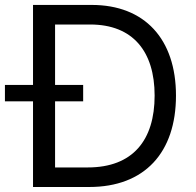

<svg xmlns="http://www.w3.org/2000/svg" viewBox="-46 -747 781 767"><path d="M85.9 -727.3V-407.7H-26.3V-342.3H85.9V0H310.4C532 0 657 -137.8 657 -365.1C657 -590.9 532 -727.3 320.3 -727.3ZM174 -78.1V-342.3H286.2V-407.7H174V-649.1H314.6C485.1 -649.1 571.7 -541.2 571.7 -365.1C571.7 -187.5 485.1 -78.1 304.7 -78.1Z"/></svg>

Font: Riot Sans 2.0
Style: Regular
Weight: 400
Designer: Rasmus Andersson
Foundry: rsms
Version: Version 3.006;hotconv 1.0.109;makeotfexe 2.5.65596